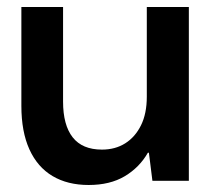

<svg xmlns="http://www.w3.org/2000/svg" viewBox="-20 -516 605 548"><path d="M233 12Q173 12 130 -13.5Q87 -39 64 -89.5Q41 -140 41 -214V-496H160V-226Q160 -159 187.5 -124Q215 -89 271 -89Q309 -89 337.5 -107Q366 -125 382.5 -158.5Q399 -192 399 -240V-496H519V0H415L405 -80H402Q378 -38 336 -13Q294 12 233 12Z"/></svg>

Font: DM Sans 9pt 36pt SemiBold
Style: Regular
Weight: 600
Version: Version 4.004;gftools[0.9.30]